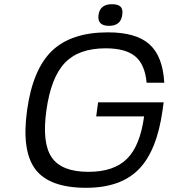

<svg xmlns="http://www.w3.org/2000/svg" viewBox="-20 -874 805 914"><path d="M438 -320 447 -387H759L754 -350Q727 -156 640.5 -68Q554 20 390 20Q215 20 148.5 -68Q82 -156 109 -350Q136 -544 227.5 -632Q319 -720 494 -720Q628 -720 691.5 -663Q755 -606 762 -480H678Q670 -567 624 -605.5Q578 -644 483 -644Q355 -644 289 -575Q223 -506 201 -350Q179 -194 226 -125Q273 -56 401 -56Q522 -56 584.5 -118Q647 -180 666 -320ZM513 -854Q542 -854 554 -842Q566 -830 562 -803Q555 -751 499 -751Q442 -751 449 -803Q456 -854 513 -854Z"/></svg>

Font: Fivo Sans Modern
Style: Italic
Weight: 400
Designer: Alexander Slobzheninov
Foundry: Alexander Slobzheninov
Version: 1.0